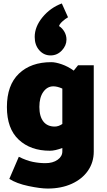

<svg xmlns="http://www.w3.org/2000/svg" viewBox="-20 -862 619 1112"><path d="M181 -648Q181 -707 226 -762Q271 -817 338 -842L374 -762Q358 -753 341.5 -738Q325 -723 322 -711Q341 -699 353 -678Q365 -657 365 -633Q365 -598 338 -569.5Q311 -541 273 -541Q234 -541 207.5 -571Q181 -601 181 -648ZM523 16Q523 78 489.5 126.5Q456 175 395.5 202.5Q335 230 256 230Q214 230 145 215.5Q76 201 34 174L89 46Q133 68 170 75.5Q207 83 243 83Q286 83 313.5 63.5Q341 44 341 15V-5Q299 11 269 11Q157 11 88.5 -53Q20 -117 20 -242Q20 -369 89.5 -435.5Q159 -502 277 -502Q302 -502 338 -489.5Q374 -477 407 -453L432 -484H523ZM341 -144V-349Q312 -362 289 -362Q254 -362 231 -330Q208 -298 208 -243Q208 -188 231 -158.5Q254 -129 297 -129Q319 -129 341 -144Z"/></svg>

Font: Catamaran
Style: Regular
Weight: 900
Designer: Pria Ravichandran
Version: Version 1.001;PS 001.000;hotconv 1.0.70;makeotf.lib2.5.58329